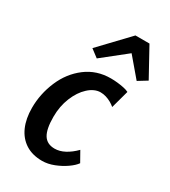

<svg xmlns="http://www.w3.org/2000/svg" viewBox="-203 -930 918 1037"><g transform="rotate(30 256.0 -411.5)"><path d="M230 8Q169 8 126.5 -19.2Q84 -46.5 62 -96.2Q40 -146 40 -213.5Q40 -300.5 75 -382.5Q109.5 -463.5 175.8 -513.8Q242 -564 330 -564Q350 -564 371.2 -561.8Q392.5 -559.5 411.8 -555.5Q431 -551.5 443.5 -545L413 -433.5Q401.5 -443.5 386.5 -452Q371.5 -460.5 354.2 -465.8Q337 -471 319.5 -471Q300.5 -471 281.2 -462.2Q262 -453.5 244.5 -437Q209.5 -405 187 -350Q164.5 -295 164.5 -229.5Q164.5 -152.5 186.2 -117.8Q208 -83 255.5 -83Q286.5 -83 318 -99.8Q349.5 -116.5 379.5 -147L415 -84Q401 -64 370.8 -42.8Q340.5 -21.5 303 -6.8Q265.5 8 230 8ZM209.5 -619 161.5 -655.5 328.5 -831H416L512.5 -655.5L457 -621.5L358.5 -737.5Z"/></g></svg>

Font: Merriweather Sans Medium
Style: Italic
Weight: 500
Italic angle: -7.5°
Designer: Eben Sorkin
Foundry: Eben Sorkin
Version: Version 2.001